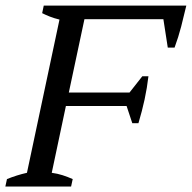

<svg xmlns="http://www.w3.org/2000/svg" viewBox="-24 -683 703 703"><path d="M165.5 -50.3Q186.5 -47.4 205.1 -41.5Q223.6 -35.6 242.2 -27.3L236.3 0H-4.4L1.5 -27.3Q37.6 -42 74.7 -50.3L193.8 -611.3Q173.8 -616.2 158.4 -622.3Q143.1 -628.4 130.4 -634.8L136.2 -662.6H658.2Q649.4 -624.5 639.4 -585.9Q629.4 -547.4 615.2 -508.8H590.3L574.2 -612.8H285.2L228 -344.2H450.2L497.1 -403.8H519.5Q514.6 -361.3 505.4 -318.6Q496.1 -275.9 482.9 -231.9H460.4L439.5 -294.9H217.3Z"/></svg>

Font: PT Astra Serif
Style: Italic
Weight: 400
Italic angle: -16°
Designer: A.Korolkova, I. Chaeva
Foundry: ParaType Ltd
Version: Version 1.001